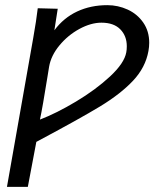

<svg xmlns="http://www.w3.org/2000/svg" viewBox="-20 -553 640 745"><path d="M126.5 -521 204 -519 191 -435.5Q227 -484 279.5 -508.5Q332 -533 396.5 -533Q438 -533 475.5 -515.8Q513 -498.5 536 -465.2Q559 -432 559 -387Q559 -371.5 556 -355Q544.5 -291 496.2 -239.8Q448 -188.5 368.5 -140.2Q289 -92 121 -2.5L88 172H7L109 -406Q121 -473.5 126.5 -521ZM470 -350Q472 -360.5 472 -373.5Q472 -413.5 446.8 -439.2Q421.5 -465 373.5 -465Q333 -465 288.2 -440.8Q243.5 -416.5 210.8 -377Q178 -337.5 170.5 -294L164.5 -257Q145 -135 135 -89Q199 -113.5 275 -159Q351 -204.5 406.8 -256.2Q462.5 -308 470 -350Z"/></svg>

Font: JuliaMono
Style: Italic
Weight: 400
Italic angle: -9°
Monospace: yes
Designer: cormullion
Foundry: corm
Version: Version 0.057; ttfautohint (v1.8.4)